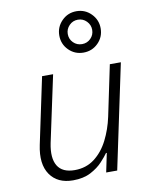

<svg xmlns="http://www.w3.org/2000/svg" viewBox="-91 -885 735 960"><g transform="rotate(-10 276.5 -405.0)"><path d="M364 -610Q320 -610 289.5 -640.5Q259 -671 259 -715Q259 -758 289.5 -789Q320 -820 364 -820Q408 -820 438.5 -789Q469 -758 469 -715Q469 -671 438.5 -640.5Q408 -610 364 -610ZM364 -653Q390 -653 408 -671Q426 -689 426 -715Q426 -740 408 -758.5Q390 -777 364 -777Q338 -777 320 -758.5Q302 -740 302 -715Q302 -689 320 -671Q338 -653 364 -653ZM202 10Q123 10 85.5 -44.5Q48 -99 68 -194L139 -530H195L123 -193Q108 -119 132 -79Q156 -39 219 -39Q277 -39 319.5 -71.5Q362 -104 389 -157.5Q416 -211 429 -272L483 -530H539L427 0H371L391 -96H387Q376 -80 352.5 -54.5Q329 -29 292 -9.5Q255 10 202 10Z"/></g></svg>

Font: Be Vietnam Pro ExtraLight
Style: Italic
Weight: 200
Italic angle: -12°
Designer: Lam Bao, Tony Le, Vietanh Nguyen
Foundry: Yellow Type Foundry
Version: Version 1.002; ttfautohint (v1.8.3)